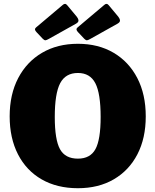

<svg xmlns="http://www.w3.org/2000/svg" viewBox="-20 -983 820 1013"><path d="M391 10Q281 10 200 -36.5Q119 -83 75 -168.5Q31 -254 31 -369Q31 -485 76 -571Q121 -657 202 -704.5Q283 -752 391 -752Q499 -752 579.5 -704.5Q660 -657 704.5 -571Q749 -485 749 -369Q749 -254 705 -169Q661 -84 580.5 -37Q500 10 391 10ZM391 -146Q456 -146 483.5 -196Q511 -246 511 -366Q511 -490 483 -544Q455 -598 391 -598Q326 -598 297.5 -544Q269 -490 269 -366Q269 -246 296.5 -196Q324 -146 391 -146ZM335 -955 385 -895Q393 -885 394 -875.5Q395 -866 381 -858L238 -778Q226 -771 220 -770.5Q214 -770 206 -778L173 -813Q158 -828 170 -838L311 -957Q324 -969 335 -955ZM554 -955 604 -895Q612 -885 613 -875.5Q614 -866 600 -858L457 -778Q445 -771 439 -770.5Q433 -770 425 -778L392 -813Q377 -828 389 -838L530 -957Q543 -969 554 -955Z"/></svg>

Font: Libre Franklin Black
Style: Regular
Weight: 900
Designer: Pablo Impallari, Rodrigo Fuenzalida, Nhung Nguyen
Foundry: Impallari Type
Version: Version 3.000